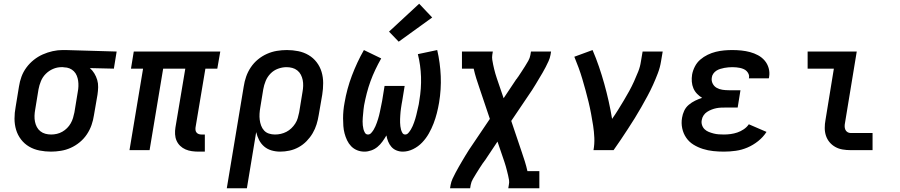

<svg xmlns="http://www.w3.org/2000/svg" viewBox="-20 -807 4840 1032"><path d="M254 8Q223 8 192.5 2Q162 -4 136.5 -19Q111 -34 93 -57.5Q75 -81 66.5 -109.5Q58 -138 58 -169.5Q58 -201 64 -232L82 -342Q86 -369 95.5 -395Q105 -421 122 -444Q139 -467 161.5 -485Q184 -503 210 -514.5Q236 -526 263 -532Q290 -538 316 -538Q320 -538 324.5 -538Q329 -538 333 -538L607 -530L592 -438L463 -441Q477 -429 487 -412.5Q497 -396 502.5 -377.5Q508 -359 507.5 -338.5Q507 -318 504 -298L485 -188Q481 -161 472 -135Q463 -109 447 -85Q431 -61 408.5 -42.5Q386 -24 360.5 -12.5Q335 -1 307.5 3.5Q280 8 254 8ZM255 -84Q270 -84 285.5 -87.5Q301 -91 315 -99Q329 -107 340.5 -118.5Q352 -130 360 -144Q368 -158 372.5 -173Q377 -188 380 -203L398 -313Q401 -328 401.5 -343.5Q402 -359 400 -373Q398 -387 392.5 -400.5Q387 -414 377 -424Q367 -434 353.5 -439.5Q340 -445 325 -445L318 -446Q316 -446 314 -446Q312 -446 310 -446Q287 -446 265 -436.5Q243 -427 226 -410Q209 -393 200 -371Q191 -349 187 -327L169 -217Q166 -201 165.5 -184.5Q165 -168 168 -153Q171 -138 178 -124.5Q185 -111 197 -101.5Q209 -92 224 -88Q239 -84 255 -84Z M1047 8Q1029 8 1011 5.5Q993 3 977 -4Q961 -11 948.5 -23Q936 -35 929 -51Q922 -67 921 -85.5Q920 -104 923 -122L976 -438H857L784 0H676L749 -438H684L699 -530H1164L1148 -438H1084L1031 -122Q1030 -114 1031 -107Q1032 -100 1036.5 -94.5Q1041 -89 1048 -86.5Q1055 -84 1063 -84H1081V8Z M1199 205 1290 -342Q1294 -369 1303 -395Q1312 -421 1328 -445Q1344 -469 1366.5 -487.5Q1389 -506 1415 -517.5Q1441 -529 1468 -533.5Q1495 -538 1522 -538Q1553 -538 1583 -532Q1613 -526 1638.5 -511Q1664 -496 1682 -472.5Q1700 -449 1708.5 -420.5Q1717 -392 1717 -360.5Q1717 -329 1712 -298L1693 -188Q1689 -163 1681.5 -138.5Q1674 -114 1660.5 -91Q1647 -68 1628 -48.5Q1609 -29 1585.5 -16Q1562 -3 1536.5 2.5Q1511 8 1486 8Q1462 8 1439.5 1.5Q1417 -5 1400 -19.5Q1383 -34 1372.5 -54.5Q1362 -75 1357 -97L1307 205ZM1458 -84Q1474 -84 1489.5 -87.5Q1505 -91 1519.5 -98.5Q1534 -106 1546 -117.5Q1558 -129 1567 -143Q1576 -157 1580.5 -172.5Q1585 -188 1588 -203L1606 -313Q1609 -329 1609.5 -345.5Q1610 -362 1607 -377Q1604 -392 1597 -405.5Q1590 -419 1578 -428.5Q1566 -438 1551 -442Q1536 -446 1520 -446Q1497 -446 1474 -437.5Q1451 -429 1434 -411.5Q1417 -394 1408 -372Q1399 -350 1395 -327L1379 -229Q1376 -212 1375 -195.5Q1374 -179 1376 -163Q1378 -147 1383.5 -132Q1389 -117 1399.5 -105.5Q1410 -94 1425.5 -89Q1441 -84 1458 -84Z M1939 8Q1918 8 1899.5 0.5Q1881 -7 1867.5 -21Q1854 -35 1845.5 -53Q1837 -71 1832 -90Q1827 -109 1825.5 -129.5Q1824 -150 1824 -171Q1824 -192 1826 -213Q1828 -234 1832 -255Q1838 -291 1848 -328Q1858 -365 1871.5 -400.5Q1885 -436 1901 -470.5Q1917 -505 1936 -538L2029 -493Q2012 -463 1997.5 -432.5Q1983 -402 1971.5 -370.5Q1960 -339 1951.5 -306Q1943 -273 1937 -241Q1935 -230 1934 -219Q1933 -208 1932 -197.5Q1931 -187 1930 -176Q1929 -165 1929 -154.5Q1929 -144 1930 -133.5Q1931 -123 1933.5 -113Q1936 -103 1941.5 -93.5Q1947 -84 1958 -84Q1968 -84 1975.5 -92.5Q1983 -101 1988.5 -110Q1994 -119 1998 -128.5Q2002 -138 2005.5 -147.5Q2009 -157 2012 -167Q2015 -177 2017.5 -186.5Q2020 -196 2022 -206Q2024 -216 2026 -225.5Q2028 -235 2030 -245Q2032 -255 2034 -265L2047 -345H2155L2142 -265Q2140 -255 2138.5 -245.5Q2137 -236 2135.5 -226Q2134 -216 2133 -206Q2132 -196 2131.5 -186.5Q2131 -177 2130.5 -167Q2130 -157 2130.5 -147.5Q2131 -138 2132 -128.5Q2133 -119 2135.5 -110Q2138 -101 2143 -92.5Q2148 -84 2158 -84Q2168 -84 2175.5 -93Q2183 -102 2188.5 -111Q2194 -120 2198 -129.5Q2202 -139 2205.5 -148.5Q2209 -158 2212 -168Q2215 -178 2217.5 -188Q2220 -198 2222 -207.5Q2224 -217 2226.5 -227Q2229 -237 2231 -247Q2233 -257 2234 -267Q2245 -331 2243 -393.5Q2241 -456 2226 -516L2330 -538Q2346 -469 2349 -398Q2352 -327 2340 -255Q2335 -226 2328 -198.5Q2321 -171 2310.5 -143.5Q2300 -116 2285 -89.5Q2270 -63 2249 -41Q2228 -19 2200.5 -5.5Q2173 8 2145 8Q2127 8 2111 1.5Q2095 -5 2084 -17.5Q2073 -30 2066.5 -46Q2060 -62 2057 -79Q2047 -62 2035.5 -46Q2024 -30 2009 -17.5Q1994 -5 1975.5 1.5Q1957 8 1939 8ZM2123 -583 2071 -637 2233 -787 2303 -713Z M2399 205 2402 187Q2405 170 2412.5 153.5Q2420 137 2428.5 121.5Q2437 106 2445.5 90.5Q2454 75 2463.5 59.5Q2473 44 2482 28.5Q2491 13 2501 -2L2613 -168L2557 -334Q2548 -360 2540 -385.5Q2532 -411 2526 -438H2463V-530H2629L2626 -512Q2624 -498 2626 -485.5Q2628 -473 2630.5 -460.5Q2633 -448 2636 -436Q2639 -424 2642.5 -411.5Q2646 -399 2650 -387.5Q2654 -376 2658 -364L2687 -279L2751 -375Q2752 -377 2753.5 -379Q2755 -381 2757 -383Q2759 -385 2760 -387Q2761 -389 2762 -391H2763Q2773 -406 2782.5 -420.5Q2792 -435 2801.5 -450Q2811 -465 2819.5 -480Q2828 -495 2831 -512L2834 -530H2942L2939 -512Q2936 -495 2928.5 -478.5Q2921 -462 2913 -446.5Q2905 -431 2896 -415.5Q2887 -400 2877.5 -384.5Q2868 -369 2859 -353.5Q2850 -338 2840 -323L2728 -157L2784 9Q2793 35 2801 60.5Q2809 86 2815 113H2879V205H2712L2715 187Q2718 173 2716 160.5Q2714 148 2711 135.5Q2708 123 2705 111Q2702 99 2698.5 86.5Q2695 74 2691 62.5Q2687 51 2683 39L2654 -46L2590 50Q2589 52 2587.5 54Q2586 56 2584 58Q2583 60 2581.5 62Q2580 64 2579 66H2578Q2568 81 2558.5 95.5Q2549 110 2540 125Q2531 140 2522 155Q2513 170 2510 187L2507 205Z M3170 0Q3176 -33 3174.5 -66.5Q3173 -100 3168 -132Q3163 -164 3157 -196Q3151 -228 3143.5 -259Q3136 -290 3127.5 -321Q3119 -352 3110 -382.5Q3101 -413 3090 -443Q3079 -473 3067 -502L3165 -538Q3184 -494 3199.5 -448.5Q3215 -403 3228 -356.5Q3241 -310 3251.5 -263Q3262 -216 3270 -168Q3287 -192 3302.5 -217Q3318 -242 3333 -267Q3348 -292 3362 -317.5Q3376 -343 3388 -369.5Q3400 -396 3410.5 -422.5Q3421 -449 3425 -477L3434 -530H3542L3533 -477Q3528 -445 3516 -413.5Q3504 -382 3490 -351Q3476 -320 3460 -290.5Q3444 -261 3427 -231Q3410 -201 3392 -172Q3374 -143 3355 -114Q3336 -85 3317 -56.5Q3298 -28 3278 0Z M3871 8Q3842 8 3813.5 5Q3785 2 3758 -6.5Q3731 -15 3707.5 -29.5Q3684 -44 3668.5 -66.5Q3653 -89 3647 -117Q3641 -145 3646 -174Q3649 -193 3657.5 -211.5Q3666 -230 3682 -243.5Q3698 -257 3716.5 -266Q3735 -275 3754 -281Q3739 -290 3726.5 -303Q3714 -316 3707 -332.5Q3700 -349 3698.5 -368Q3697 -387 3700 -406Q3704 -428 3715 -449.5Q3726 -471 3744 -486.5Q3762 -502 3783.5 -512.5Q3805 -523 3827.5 -528.5Q3850 -534 3872 -536Q3894 -538 3916 -538Q3941 -538 3965 -535.5Q3989 -533 4011.5 -527Q4034 -521 4054.5 -510Q4075 -499 4090 -481.5Q4105 -464 4111.5 -441Q4118 -418 4114 -394Q4114 -392 4113.5 -390Q4113 -388 4112 -386H4005Q4005 -387 4005.5 -387.5Q4006 -388 4006 -389Q4008 -399 4004 -408.5Q4000 -418 3993 -425Q3986 -432 3976.5 -436Q3967 -440 3957.5 -442Q3948 -444 3937.5 -445Q3927 -446 3916 -446Q3906 -446 3895 -445Q3884 -444 3873 -442Q3862 -440 3851 -436.5Q3840 -433 3830.5 -427Q3821 -421 3814 -411Q3807 -401 3806 -390Q3803 -373 3810.5 -358Q3818 -343 3832 -335Q3846 -327 3863 -324.5Q3880 -322 3897 -322H3960L3945 -229H3882Q3869 -229 3856 -228.5Q3843 -228 3830.5 -225.5Q3818 -223 3805 -218Q3792 -213 3780.5 -205.5Q3769 -198 3761.5 -186.5Q3754 -175 3752 -162Q3749 -148 3753.5 -134.5Q3758 -121 3767.5 -112Q3777 -103 3789.5 -98Q3802 -93 3815.5 -89.5Q3829 -86 3843 -85Q3857 -84 3871 -84Q3889 -84 3907.5 -86.5Q3926 -89 3943.5 -95Q3961 -101 3977.5 -112Q3994 -123 4005 -139L4100 -98Q4082 -70 4055 -48.5Q4028 -27 3997.5 -14Q3967 -1 3935 3.5Q3903 8 3871 8Z M4552 0Q4530 0 4509 -3.5Q4488 -7 4470 -17Q4452 -27 4439 -42.5Q4426 -58 4419.5 -77.5Q4413 -97 4413 -119Q4413 -141 4417 -162L4462 -438H4321V-530H4585L4522 -147Q4520 -138 4520 -128.5Q4520 -119 4523.5 -110.5Q4527 -102 4535 -97Q4543 -92 4552 -92H4670V0Z"/></svg>

Font: Iosevka Curly Slab SmBdEx
Style: Italic
Weight: 600
Width: 7
Italic angle: -9°
Monospace: yes
Designer: Belleve Invis
Foundry: Belleve Invis
Version: Version 11.1.0; ttfautohint (v1.8.3)